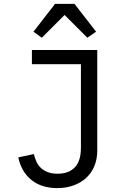

<svg xmlns="http://www.w3.org/2000/svg" viewBox="-20 -955 640 987"><path d="M363 -935 474 -792 429 -761 312 -878 195 -761 152 -792 263 -935ZM480 -698V-181Q480 -137 465 -101Q450 -65 422.5 -40Q395 -15 357 -1.5Q319 12 274 12Q194 12 142 -29.5Q90 -71 74 -146L154 -163Q159 -142 167.5 -123.5Q176 -105 190.5 -91.5Q205 -78 226 -70Q247 -62 276 -62Q333 -62 364.5 -94.5Q396 -127 396 -196V-625H144V-698Z"/></svg>

Font: PlemolJP35 Console
Style: Regular
Weight: 400
Version: v2.0.3; ttfautohint (v1.8.4.7-5d5b-dirty) -l 6 -r 45 -G 200 